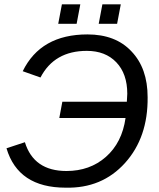

<svg xmlns="http://www.w3.org/2000/svg" viewBox="-20 -857 734 887"><path d="M381 -622Q231 -622 167 -499L85 -528Q168 -698 384 -698Q514 -698 587 -620Q662 -542 662 -408Q664 -222 557.5 -104Q451 14 283 10Q64 10 10 -172L95 -200Q136 -67 287 -67Q395 -67 469 -132Q544 -198 560 -312H254L268 -387H566L568 -424Q568 -516 517.5 -569Q467 -622 381 -622ZM521 -747H436L453 -837H538ZM334 -747H249L266 -837H351Z"/></svg>

Font: Libra Sans
Style: Italic
Weight: 400
Italic angle: -12°
Foundry: Context Ltd
Version: Version 1.002